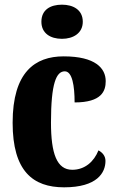

<svg xmlns="http://www.w3.org/2000/svg" viewBox="-20 -791 501 821"><path d="M245 -625C293 -625 334 -649 334 -698C334 -749 293 -771 245 -771C195 -771 157 -749 157 -698C157 -649 195 -625 245 -625ZM254 10C396 10 431 -53 431 -103C431 -124 418 -139 401 -148C382 -100 343 -65 289 -65C223 -65 198 -134 198 -267C198 -436 221 -486 257 -486C289 -486 299 -424 299 -353C415 -353 432 -402 432 -444C432 -499 388 -550 252 -550C130 -550 34 -483 34 -266C34 -59 121 10 254 10Z"/></svg>

Font: Noto Serif Myanmar ExtraCondensed Black
Style: Regular
Weight: 900
Width: 2
Designer: Ben Mitchell and the Monotype Design Team
Foundry: Monotype Imaging Inc.
Version: Version 2.106